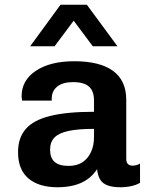

<svg xmlns="http://www.w3.org/2000/svg" viewBox="-20 -779 640 809"><path d="M222 10Q144 10 100 -27Q56 -64 56 -138Q56 -198 88.5 -235.5Q121 -273 191.5 -290.5Q262 -308 376 -308V-357Q376 -395 355 -414Q334 -433 288 -433Q245 -433 221.5 -414.5Q198 -396 198 -363V-355H73Q72 -365 71.5 -368.5Q71 -372 71 -372Q71 -372 71 -371.5Q71 -371 71 -373Q71 -441 131.5 -481Q192 -521 293 -521Q400 -521 456 -480.5Q512 -440 512 -358V-110Q512 -95 519 -88Q526 -81 538 -81Q556 -81 570 -90V-9Q556 0 534 5Q512 10 488 10Q454 10 433 2Q412 -6 402 -22.5Q392 -39 389 -66Q372 -40 347.5 -23Q323 -6 291.5 2Q260 10 222 10ZM269 -80Q304 -80 327.5 -95.5Q351 -111 363.5 -138.5Q376 -166 376 -200V-236Q308 -236 267.5 -227Q227 -218 209 -199Q191 -180 191 -148Q191 -114 210 -97Q229 -80 269 -80ZM107 -584 235 -759H346L475 -584H371L253 -742H328L210 -584Z"/></svg>

Font: Chivo Mono SemiBold
Style: Regular
Weight: 600
Monospace: yes
Designer: Hector Gatti
Foundry: Omnibus-Type
Version: Version 1.008